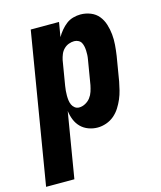

<svg xmlns="http://www.w3.org/2000/svg" viewBox="-148 -609 759 905"><g transform="rotate(-15 232.0 -156.5)"><path d="M-36 215 86 -520H224L212 -449Q221 -465 233.5 -480Q246 -495 261 -506.5Q276 -518 294.5 -523Q313 -528 330 -528Q356 -528 379.5 -518.5Q403 -509 418 -490.5Q433 -472 440.5 -448Q448 -424 450.5 -399Q453 -374 451 -348Q449 -322 445 -295L425 -175Q421 -155 416 -134.5Q411 -114 402.5 -94Q394 -74 382 -55Q370 -36 353 -21.5Q336 -7 314.5 0.5Q293 8 272 8Q249 8 227.5 0Q206 -8 190.5 -23.5Q175 -39 166.5 -60Q158 -81 155 -104L102 215ZM212 -106Q227 -106 242 -114Q257 -122 267 -135Q277 -148 282 -163.5Q287 -179 290 -194L310 -314Q312 -325 312.5 -335.5Q313 -346 312.5 -356.5Q312 -367 310 -377Q308 -387 303.5 -395.5Q299 -404 289.5 -409Q280 -414 269 -414Q256 -414 242.5 -409Q229 -404 218.5 -393.5Q208 -383 202.5 -369.5Q197 -356 194 -342L174 -222Q172 -210 171 -198.5Q170 -187 170 -175Q170 -163 171.5 -151.5Q173 -140 177.5 -130Q182 -120 191 -113Q200 -106 212 -106Z"/></g></svg>

Font: Iosevka Heavy
Style: Italic
Weight: 900
Italic angle: -9°
Monospace: yes
Designer: Belleve Invis
Foundry: Belleve Invis
Version: Version 32.5.0; ttfautohint (v1.8.4)